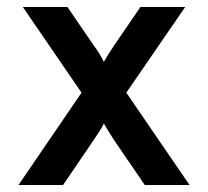

<svg xmlns="http://www.w3.org/2000/svg" viewBox="-20 -531 597 551"><path d="M33 0 214 -265 45.5 -511H173.5L248 -402Q256.5 -390.5 264.8 -377.5Q273 -364.5 278 -353.5Q284.5 -365 292.5 -377.8Q300.5 -390.5 308.5 -402L383 -511H511.5L342.5 -265L524 0H395.5L308 -128Q300 -140 292.2 -152.8Q284.5 -165.5 278 -176.5Q273 -165.5 264.5 -152.8Q256 -140 248 -128L161 0Z"/></svg>

Font: Overpass SemiBold
Style: Regular
Weight: 600
Designer: Delve Withrington, Dave Bailey, Thomas Jockin
Foundry: Delve Fonts LLC
Version: Version 4.000